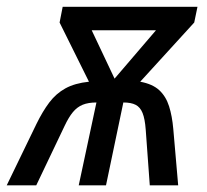

<svg xmlns="http://www.w3.org/2000/svg" viewBox="-72 -558 623 578"><path d="M-51.8 0 37.6 -184.6Q56.2 -222.7 76.4 -249.5Q96.7 -276.4 125 -292Q153.3 -307.6 195.8 -312L107.4 -490.2L116.7 -537.6H522.5L512.7 -490.2L350.1 -312Q387.2 -305.2 407.5 -286.4Q427.7 -267.6 437 -238Q446.3 -208.5 449.7 -169.4L464.4 0H378.9L366.7 -167.5Q364.3 -200.2 357.2 -217.8Q350.1 -235.4 336.4 -242.4Q322.8 -249.5 299.3 -249.5L247.1 0H165L218.3 -249.5Q193.8 -249.5 177 -242.7Q160.2 -235.8 147.5 -220.5Q134.8 -205.1 122.6 -179.2L37.1 0ZM272.9 -321.3 397.5 -466.8H204.1Z"/></svg>

Font: Open Sans SemiCondensed Medium
Style: Italic
Weight: 500
Width: 4
Italic angle: -12°
Designer: Monotype Design Team
Foundry: Monotype Imaging Inc.
Version: Version 3.000